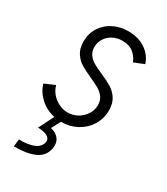

<svg xmlns="http://www.w3.org/2000/svg" viewBox="-185 -605 789 908"><g transform="rotate(30 209.5 -151.5)"><path d="M178.7 7.8 152.3 57.1Q178.2 62 193.8 78.6Q209.5 95.2 209.5 120.6Q209.5 127.9 208 136.7Q199.2 182.1 156.5 201.2Q113.8 220.2 43.9 219.7L48.3 179.2Q98.1 180.7 129.2 167.5Q160.2 154.3 165.5 126.5Q166 124.5 166 120.6Q166 105 148.7 95.7Q131.3 86.4 98.6 85.9L140.1 3.4Q93.8 -6.3 60.3 -37.4Q26.9 -68.4 16.1 -107.4L72.3 -131.3Q78.1 -107.9 94.7 -88.4Q111.3 -68.8 134.8 -57.4Q158.2 -45.9 183.6 -45.9Q211.9 -45.9 236.6 -59.8Q261.2 -73.7 276.1 -97.2Q291 -120.6 291 -147.9Q291 -172.9 278.6 -189.9Q266.1 -207 247.3 -218Q228.5 -229 196.8 -243.2Q158.7 -260.3 136 -274.2Q113.3 -288.1 97.2 -312.7Q81.1 -337.4 81.1 -375Q81.1 -418 102.3 -451.7Q123.5 -485.4 160.4 -504.2Q197.3 -522.9 242.2 -522.9Q281.2 -522.9 311.8 -509.5Q342.3 -496.1 361.3 -474.4Q380.4 -452.6 387.7 -427.7L333 -405.8Q322.8 -433.1 300 -451.4Q277.3 -469.7 240.2 -469.7Q210.9 -469.7 187.7 -457.3Q164.6 -444.8 151.6 -423.8Q138.7 -402.8 138.7 -377.9Q138.7 -353 151.1 -336.4Q163.6 -319.8 182.1 -309.1Q200.7 -298.3 232.4 -284.7Q270 -268.1 293.2 -253.9Q316.4 -239.7 332.5 -215.1Q348.6 -190.4 348.6 -152.3Q348.6 -107.4 326.2 -70.8Q303.7 -34.2 264.9 -13.2Q226.1 7.8 179.7 7.8Z"/></g></svg>

Font: Reddit Sans Chocolate Light
Style: Italic
Weight: 300
Italic angle: -11.25°
Designer: Stephen Hutchings
Version: Version 1.013